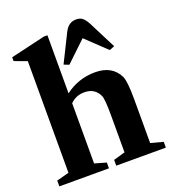

<svg xmlns="http://www.w3.org/2000/svg" viewBox="-152 -975 985 1091"><g transform="rotate(-20 340.5 -429.5)"><path d="M249 -55 319 -35V0H19V-35L94 -55V-730L18 -758V-781L227 -830H249V-479Q329 -540 431 -540Q534 -540 573 -460Q588 -429 588 -318V-55L663 -35V0H363V-35L433 -55V-279Q433 -377 423 -399Q398 -454 334 -454Q284 -454 249 -419ZM432 -859Q455 -859 469.5 -848Q484 -837 498 -811L584 -642L553 -630L431 -746L309 -630L278 -642L362 -811Q386 -859 432 -859Z"/></g></svg>

Font: Libre Caslon Text
Style: Bold
Weight: 700
Designer: Pablo Impallari, Rodrigo Fuenzalida
Foundry: Pablo Impallari, Rodrigo Fuenzalida
Version: Version 1.002